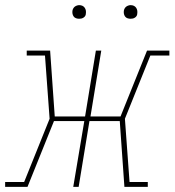

<svg xmlns="http://www.w3.org/2000/svg" viewBox="-52 -727 679 747"><path d="M-32 0V-19H42L141 -265L123 -511H52V-530H143L161 -274H279L321 -530H342L300 -274H417L520 -530H607V-511H533L434 -265L452 -19H523V0H432L414 -256H296L254 0H233L276 -256H158L55 0ZM456 -654Q450 -654 444 -656Q438 -658 434.5 -663Q431 -668 430 -674Q429 -680 430 -686Q431 -691 433.5 -695Q436 -699 439.5 -701.5Q443 -704 447.5 -705.5Q452 -707 456 -707Q463 -707 468.5 -704.5Q474 -702 477.5 -697Q481 -692 482 -686Q483 -680 482 -674Q482 -669 479.5 -665Q477 -661 473 -658.5Q469 -656 465 -655Q461 -654 456 -654ZM256 -654Q250 -654 244 -656Q238 -658 234.5 -663Q231 -668 230 -674Q229 -680 230 -686Q231 -691 233.5 -695Q236 -699 239.5 -701.5Q243 -704 247.5 -705.5Q252 -707 256 -707Q263 -707 268.5 -704.5Q274 -702 277.5 -697Q281 -692 282 -686Q283 -680 282 -674Q282 -669 279.5 -665Q277 -661 273 -658.5Q269 -656 265 -655Q261 -654 256 -654Z"/></svg>

Font: Iosevka Curly Slab ThExObl
Style: Regular
Weight: 100
Width: 7
Italic angle: -9°
Monospace: yes
Designer: Belleve Invis
Foundry: Belleve Invis
Version: Version 11.1.0; ttfautohint (v1.8.3)